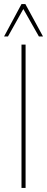

<svg xmlns="http://www.w3.org/2000/svg" viewBox="-42 -918 230 938"><path d="M63 0V-700H83V0ZM-22 -740 63 -898H82L168 -740H148L72 -874L-3 -740Z"/></svg>

Font: Georama SemiCondensed Thin
Style: Regular
Weight: 100
Width: 4
Designer: Jean-Baptiste Levee
Foundry: Production Type
Version: Version 1.000